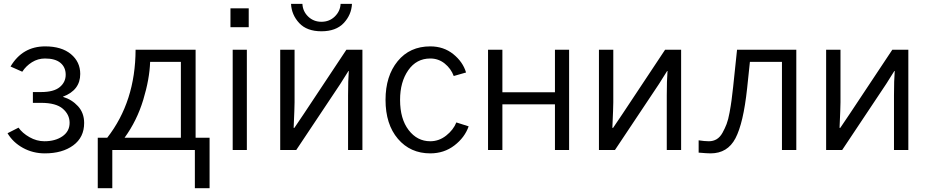

<svg xmlns="http://www.w3.org/2000/svg" viewBox="-20 -786 4857 1006"><path d="M19.5 -87.9 77.1 -117.2Q96.7 -88.9 134.3 -67.4Q171.9 -45.9 212.9 -45.9Q269.5 -45.9 307.1 -71.8Q344.7 -97.7 344.7 -142.6Q344.7 -185.5 309.1 -216.3Q273.4 -247.1 195.3 -247.1H152.3V-303.7H195.3Q261.7 -303.7 293 -329.6Q324.2 -355.5 324.2 -394.5Q324.2 -433.6 296.9 -456.5Q269.5 -479.5 215.8 -479.5Q178.7 -479.5 147.5 -460Q116.2 -440.4 96.7 -410.2L35.2 -437.5Q97.7 -543 216.8 -543Q302.7 -543 351.6 -502.4Q400.4 -461.9 400.4 -398.4Q400.4 -313.5 309.6 -279.3L310.5 -278.3Q356.4 -264.6 388.7 -229.5Q420.9 -194.3 420.9 -141.6Q420.9 -66.4 363.8 -24.4Q306.6 17.6 214.8 17.6Q152.3 17.6 100.1 -11.2Q47.9 -40 19.5 -87.9Z M492.2 -64.5H542Q689.5 -253.9 690.4 -525.4H1004.9V-64.5H1078.1V200.2H1001V0H568.4V200.2H492.2ZM632.8 -64.5H927.7V-461.9H766.6Q763.7 -372.1 730.5 -262.7Q697.3 -153.3 632.8 -64.5Z M1187.5 -643.6V-742.2H1283.2V-643.6ZM1199.2 0V-525.4H1273.4V0Z M1448.2 0V-525.4H1523.4V-250Q1523.4 -223.6 1518.6 -116.2H1522.5L1571.3 -188.5L1794.9 -525.4H1878.9V0H1803.7V-286.1Q1803.7 -364.3 1807.6 -414.1H1805.7L1762.7 -345.7L1532.2 0ZM1504.9 -765.6H1564.5Q1566.4 -726.6 1594.7 -699.2Q1623 -671.9 1664.1 -671.9Q1706.1 -671.9 1734.4 -699.7Q1762.7 -727.5 1764.6 -765.6H1824.2Q1821.3 -708 1780.8 -665Q1740.2 -622.1 1664.1 -622.1Q1587.9 -622.1 1547.9 -665Q1507.8 -708 1504.9 -765.6Z M2000 -262.7Q2000 -387.7 2063.5 -465.3Q2127 -543 2234.4 -543Q2304.7 -543 2355 -502.4Q2405.3 -461.9 2421.9 -406.2L2357.4 -387.7Q2342.8 -426.8 2310.1 -453.1Q2277.3 -479.5 2234.4 -479.5Q2162.1 -479.5 2119.1 -418Q2076.2 -356.4 2076.2 -262.7Q2076.2 -163.1 2121.1 -104.5Q2166 -45.9 2234.4 -45.9Q2280.3 -45.9 2317.9 -75.7Q2355.5 -105.5 2371.1 -144.5L2435.5 -124Q2415 -65.4 2360.8 -23.9Q2306.6 17.6 2234.4 17.6Q2129.9 17.6 2064.9 -58.6Q2000 -134.8 2000 -262.7Z M2537.1 0V-525.4H2612.3V-302.7H2887.7V-525.4H2961.9V0H2887.7V-239.3H2612.3V0Z M3118.2 0V-525.4H3193.4V-250Q3193.4 -223.6 3188.5 -116.2H3192.4L3241.2 -188.5L3464.8 -525.4H3548.8V0H3473.6V-286.1Q3473.6 -364.3 3477.5 -414.1H3475.6L3432.6 -345.7L3202.1 0Z M3640.6 -50.8Q3671.9 -45.9 3694.3 -45.9Q3716.8 -45.9 3734.9 -56.6Q3752.9 -67.4 3765.6 -90.3Q3778.3 -113.3 3787.1 -136.2Q3795.9 -159.2 3802.7 -196.8Q3809.6 -234.4 3813 -260.7Q3816.4 -287.1 3821.3 -330.1L3841.8 -525.4H4152.3V0H4077.1V-461.9H3909.2L3894.5 -322.3Q3875 -140.6 3833.5 -61.5Q3792 17.6 3703.1 17.6Q3685.5 17.6 3640.6 13.7Z M4308.6 0V-525.4H4383.8V-250Q4383.8 -223.6 4378.9 -116.2H4382.8L4431.6 -188.5L4655.3 -525.4H4739.3V0H4664.1V-286.1Q4664.1 -364.3 4668 -414.1H4666L4623 -345.7L4392.6 0Z"/></svg>

Font: Gothic A1
Style: Regular
Weight: 400
Designer: HanYang I&C Co.,Ltd.
Foundry: HanYang I&C Co.,Ltd.
Version: Version 2.50